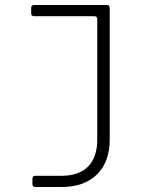

<svg xmlns="http://www.w3.org/2000/svg" viewBox="-20 -570 640 770"><path d="M122 180Q110 180 110 168V147Q110 135 122 135H226Q297 135 333.5 97.5Q370 60 370 -10V-493Q370 -505 358 -505H117Q105 -505 105 -517V-538Q105 -550 117 -550H408Q420 -550 420 -538V-10Q420 79 369 129.5Q318 180 226 180Z"/></svg>

Font: Pitagon Sans Mono Thin
Style: Regular
Weight: 100
Monospace: yes
Designer: Travis Tran
Foundry: Pitagon
Version: Version 1.001; ttfautohint (v1.8.4.7-5d5b);gftools[0.9.26]